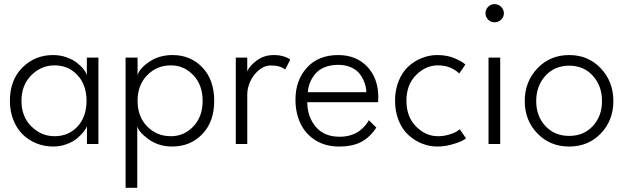

<svg xmlns="http://www.w3.org/2000/svg" viewBox="-20 -684 2980 912"><path d="M393 0V-86Q390.5 -75 378.2 -59.2Q366 -43.5 346.5 -27Q327 -10.5 296.5 0.8Q266 12 232.5 12Q190.5 12 153.2 -3Q116 -18 88 -45.2Q60 -72.5 43.5 -114Q27 -155.5 27 -205Q27 -304 86.5 -363.2Q146 -422.5 232.5 -422.5Q266 -422.5 296.2 -411.8Q326.5 -401 346.2 -385.2Q366 -369.5 378.2 -353.5Q390.5 -337.5 392.5 -325V-410.5H447.5V0ZM239 -37Q305.5 -37 348.2 -83Q391 -129 391 -205Q391 -280.5 348.2 -327Q305.5 -373.5 239 -373.5Q176 -373.5 129 -326.8Q82 -280 82 -205Q82 -130 129 -83.5Q176 -37 239 -37Z M632 208H576.5V-410.5H633.5V-325Q638.5 -355 686.5 -388.8Q734.5 -422.5 799.5 -422.5Q885.5 -422.5 941.5 -363.5Q997.5 -304.5 997.5 -205Q997.5 -105.5 940.8 -46.8Q884 12 798 12Q733 12 684.8 -23.2Q636.5 -58.5 632 -86ZM792 -373.5Q725 -373.5 679.2 -326.8Q633.5 -280 633.5 -205Q633.5 -130 679 -83.5Q724.5 -37 792 -37Q854 -37 898.2 -83.2Q942.5 -129.5 942.5 -205Q942.5 -280.5 898.2 -327Q854 -373.5 792 -373.5Z M1154.5 0H1100V-410.5H1154.5V-345Q1165.5 -371.5 1200 -397Q1234.5 -422.5 1280.5 -422.5Q1307 -422.5 1328.2 -415.8Q1349.5 -409 1358.5 -400.5L1334.5 -353.5Q1311.5 -373 1267 -373Q1235 -373 1208 -349.5Q1181 -326 1167.8 -295Q1154.5 -264 1154.5 -235.5Z M1439.5 -198.5Q1440 -129 1479.8 -81.8Q1519.5 -34.5 1593 -34.5Q1622.5 -34.5 1647.5 -42.5Q1672.5 -50.5 1689 -63.5Q1705.5 -76.5 1715.5 -88.5Q1725.5 -100.5 1732 -113L1767.5 -78Q1738 -32.5 1696.5 -10.2Q1655 12 1590 12Q1526 12 1478.8 -17.5Q1431.5 -47 1407.5 -97Q1383.5 -147 1383.5 -210.5Q1383.5 -303 1438 -362.8Q1492.5 -422.5 1586 -422.5Q1672.5 -422.5 1724.8 -367Q1777 -311.5 1777 -221Q1777 -208.5 1776 -198.5ZM1720 -246Q1719.5 -268 1712.2 -289.2Q1705 -310.5 1690.5 -330.8Q1676 -351 1649 -363.5Q1622 -376 1586.5 -376Q1549 -376 1520.8 -364Q1492.5 -352 1476.5 -332Q1460.5 -312 1452.2 -290.8Q1444 -269.5 1442 -246Z M2060.5 -37Q2087 -37 2111.5 -44.2Q2136 -51.5 2146.8 -58Q2157.5 -64.5 2164 -70L2193.5 -27Q2187.5 -21.5 2171.5 -13.5Q2155.5 -5.5 2123 3.2Q2090.5 12 2057 12Q2019.5 12 1984 -2.2Q1948.5 -16.5 1919.8 -42.8Q1891 -69 1873.8 -111.2Q1856.5 -153.5 1856.5 -205.5Q1856.5 -257.5 1873.8 -299.8Q1891 -342 1919.8 -368.2Q1948.5 -394.5 1984 -408.5Q2019.5 -422.5 2057 -422.5Q2104.5 -422.5 2140.5 -406.8Q2176.5 -391 2190.5 -377.5L2161.5 -335Q2120.5 -373.5 2060.5 -373.5Q2002 -373.5 1956.2 -327.5Q1910.5 -281.5 1910.5 -205.5Q1910.5 -129.5 1956.2 -83.2Q2002 -37 2060.5 -37Z M2329 -578Q2311.5 -578 2298.8 -590.8Q2286 -603.5 2286 -621Q2286 -639 2298.8 -651.8Q2311.5 -664.5 2329 -664.5Q2347 -664.5 2360.2 -651.8Q2373.5 -639 2373.5 -621Q2373.5 -603.5 2360.5 -590.8Q2347.5 -578 2329 -578ZM2300.5 0V-410.5H2356V0Z M2683.5 12Q2592.5 12 2532.5 -50.2Q2472.5 -112.5 2472.5 -204Q2472.5 -296 2532.5 -359.2Q2592.5 -422.5 2683.5 -422.5Q2774.5 -422.5 2834 -359.2Q2893.5 -296 2893.5 -204Q2893.5 -112.5 2834.2 -50.2Q2775 12 2683.5 12ZM2839.5 -204Q2839.5 -276 2796.2 -324Q2753 -372 2683.5 -372Q2614.5 -372 2570.8 -324Q2527 -276 2527 -204Q2527 -132.5 2570.5 -85.5Q2614 -38.5 2683.5 -38.5Q2753 -38.5 2796.2 -85.5Q2839.5 -132.5 2839.5 -204Z"/></svg>

Font: League Spartan Light
Style: Regular
Weight: 277
Foundry: The League of Moveable Type
Version: Version 2.002